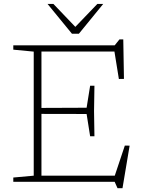

<svg xmlns="http://www.w3.org/2000/svg" viewBox="-20 -930 729 982"><path d="M463 -491.5 461 -362 463 -233H441L423 -347L183.5 -347.5V-378L423 -379L441 -491.5ZM614 -526.5 588 -526 561.5 -690 585.5 -666.5H156.5V-698H566.5L591 -728.5H610.5ZM562.5 -18 618.5 -185.5 643 -185 606.5 32.5H581L566.5 0H156.5V-31.5H595ZM48 0V-22L152.5 -31.5V-666L48 -676V-698H192V0ZM373 -784.5H357.5L478 -910H508L383.5 -757.5H348L223 -910H253Z"/></svg>

Font: Newsreader 9pt ExtraLight
Style: Regular
Weight: 250
Designer: Hugues Gentile
Foundry: Production Type
Version: Version 1.003